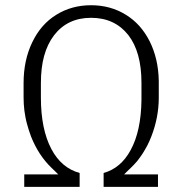

<svg xmlns="http://www.w3.org/2000/svg" viewBox="-20 -726 705 731"><path d="M374.5 -67.4Q440.4 -85.9 477.5 -154.8Q517.1 -227.1 518.6 -345.2V-410.6Q518.6 -528.3 468.3 -592.8Q416.5 -658.2 326.7 -658.2Q236.8 -658.2 185.5 -591.3Q160.6 -558.6 147.9 -512.7Q135.7 -467.8 135.7 -409.7V-354.5Q135.7 -233.9 175.8 -158.2Q213.9 -86.4 283.2 -67.4V-14.6H72.3V-62H165.5H183.6H201.7L189 -74.7L175.8 -87.4Q126.5 -134.8 98.1 -206.5Q88.9 -231 82.5 -255.4Q79.1 -267.6 76.9 -280Q74.7 -292.5 72.8 -305.2Q69.8 -330.1 69.8 -355.5V-409.7Q69.8 -497.1 103 -565.4Q119.1 -599.1 141.8 -625.2Q164.6 -651.4 193.8 -669.4Q252.4 -706.1 326.7 -706.1Q400.4 -706.1 459 -669.9Q487.8 -652.3 510.5 -627Q533.2 -601.6 549.8 -568.8Q583 -502.4 584.5 -418V-354.5Q584.5 -279.3 556.2 -206.5Q549.3 -188.5 540.8 -172.1Q532.2 -155.8 522.5 -140.6Q517.6 -133.3 512.5 -126.2Q507.3 -119.1 502 -112.3Q490.7 -99.1 478.5 -87.4L465.3 -74.7L452.6 -62H470.7H488.8H581.5V-14.6H374.5Z"/></svg>

Font: Vazir Light FD-UI
Style: Light-FD-UI
Weight: 300
Designer: Saber Rastikerdar
Foundry: Saber Rastikerdar
Version: Version 30.1.0